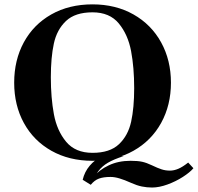

<svg xmlns="http://www.w3.org/2000/svg" viewBox="-20 -728 906 880"><path d="M578.5 9Q611.5 9 631.8 13.5Q652 18 676 29.5Q703 42.5 720.8 48.2Q738.5 54 759 54Q777.5 54 797.5 45.5Q817.5 37 842.5 17L866.5 43Q850.5 62 818.2 82.8Q786 103.5 747.8 117.5Q709.5 131.5 677 131.5Q653.5 131.5 630.2 126.8Q607 122 580.5 110Q550.5 96.5 528 89.8Q505.5 83 486.5 83Q454.5 83 433.8 90.5Q413 98 396 119L406 85Q434.5 50.5 478.5 29.8Q522.5 9 578.5 9ZM444 -9 547 -12.5Q501.5 2 474.8 17.8Q448 33.5 430.5 56.8Q413 80 396 119L359 96Q367.5 59.5 391.2 31.5Q415 3.5 444 -9ZM45 -349Q45 -452.5 89.2 -534Q133.5 -615.5 215 -661.8Q296.5 -708 404 -708Q510 -708 591.8 -661.8Q673.5 -615.5 718.5 -533.8Q763.5 -452 763.5 -349Q763.5 -246 718.5 -164.5Q673.5 -83 591.8 -37Q510 9 404 9Q297 9 215.5 -37Q134 -83 89.5 -164.2Q45 -245.5 45 -349ZM595 -324Q595 -418.5 580.8 -494Q566.5 -569.5 524.5 -620.5Q482.5 -671.5 404 -671.5Q324.5 -671.5 282.5 -631.8Q240.5 -592 226.8 -528.2Q213 -464.5 213 -374Q213 -280 227 -204.5Q241 -129 283.2 -78.2Q325.5 -27.5 404 -27.5Q483.5 -27.5 525.2 -67Q567 -106.5 581 -170Q595 -233.5 595 -324Z"/></svg>

Font: Didactic
Style: Regular
Weight: 400
Designer: Tyler Finck
Foundry: Etcetera Type Co
Version: Version 3.007;FEAKit 1.0